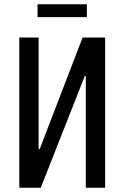

<svg xmlns="http://www.w3.org/2000/svg" viewBox="-20 -875 580 895"><path d="M70 0V-700H160V-180H165L365 -700H470V0H380V-520H375L170 0ZM155 -795V-855H385V-795Z"/></svg>

Font: Cuprum
Style: Regular
Weight: 400
Designer: Jovanny Lemonad
Foundry: Jovanny Lemonad
Version: Version 3.000